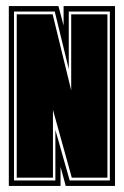

<svg xmlns="http://www.w3.org/2000/svg" viewBox="-20 -611 407 631"><path d="M9 0V-591H172L189 -527V-591H358V0H196L179 -63V0ZM26 -18H162V-184L209 -18H341V-573H206V-384L160 -573H26ZM35 -27V-564H153L214 -314V-564H333V-27H216L154 -250V-27Z"/></svg>

Font: Alumni Sans Collegiate One
Style: Regular
Weight: 400
Designer: Robert E. Leuschke
Foundry: Robert E. Leuschke
Version: Version 1.100